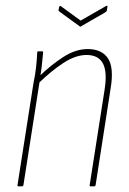

<svg xmlns="http://www.w3.org/2000/svg" viewBox="-20 -661 457 681"><path d="M302 0Q297 0 298 -4L351 -343Q361 -406 345 -436Q329 -466 287 -466Q248 -466 204.5 -437.5Q161 -409 115 -364L118 -389Q160 -430 204 -458.5Q248 -487 291 -487Q341 -487 363 -454Q385 -421 372 -345L319 -4Q318 0 313 0ZM46 0Q41 0 42 -4L99 -368Q105 -395 108 -423Q111 -451 112 -475Q112 -479 116 -479H130Q133 -479 133 -475Q131 -451 128 -425.5Q125 -400 121 -380V-375L63 -4Q62 0 57 0ZM355 -639Q363 -643 361 -637L359 -624Q358 -621 357 -620Q356 -619 353 -617L268 -568Q265 -565 262 -568L192 -619Q189 -621 188 -622.5Q187 -624 188 -627L190 -636Q191 -642 196 -639L266 -588Z"/></svg>

Font: Sofia Sans Condensed Thin
Style: Italic
Weight: 250
Italic angle: -9°
Version: Version 4.100